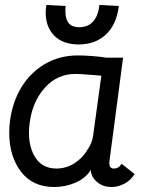

<svg xmlns="http://www.w3.org/2000/svg" viewBox="-20 -739 633 769"><path d="M17 -207Q17 -231 20 -255Q30 -330 65.5 -389Q101 -448 159.5 -482.5Q218 -517 293 -517Q316 -517 349.5 -514.5Q383 -512 406 -508H473L418 -91V-85Q418 -64 436 -64Q456 -64 467 -83L519 -42Q504 -17 478.5 -3.5Q453 10 427 10Q390 10 366 -12.5Q342 -35 344 -64V-59Q324 -26 283.5 -8Q243 10 197 10Q111 10 64 -51.5Q17 -113 17 -207ZM332 -142Q349 -166 353 -196L386 -436L347 -439Q297 -443 283 -443Q209 -443 159.5 -387.5Q110 -332 99 -248Q96 -229 96 -208Q96 -145 124 -104.5Q152 -64 206 -64Q246 -64 279.5 -86Q313 -108 332 -142ZM163 -688Q163 -703 166 -719L243 -715Q242 -707 242 -693Q242 -630 297 -630Q333 -630 353.5 -653.5Q374 -677 378 -719L456 -715Q447 -641 404.5 -601Q362 -561 295 -561Q232 -561 197.5 -596Q163 -631 163 -688Z"/></svg>

Font: Bellota
Style: Bold Italic
Weight: 700
Italic angle: -7.5°
Designer: Kemie Guaida
Foundry: Kemie Guaida
Version: Version 4.001